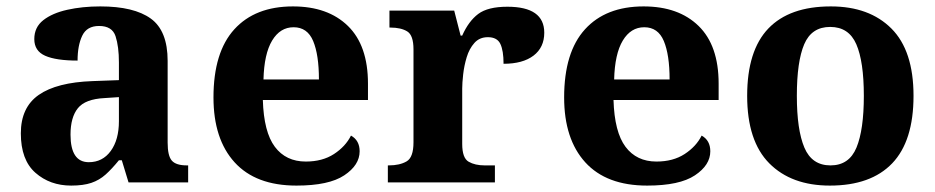

<svg xmlns="http://www.w3.org/2000/svg" viewBox="-20 -569 2917 599"><path d="M202 10Q136 10 90.5 -30Q45 -70 45 -153Q45 -234 101 -273Q157 -312 269 -316L351 -319V-374Q351 -424 340.5 -456Q330 -488 289 -488Q251 -488 236.5 -457.5Q222 -427 222 -380Q155 -380 121 -395Q87 -410 87 -447Q87 -484 115 -506Q143 -528 190 -538.5Q237 -549 293 -549Q398 -549 450.5 -511Q503 -473 503 -379V-124Q503 -83 516 -68Q529 -53 563 -53H567V0H381L360 -69H351Q329 -42 309.5 -24.5Q290 -7 265 1.5Q240 10 202 10ZM257 -63Q300 -63 325.5 -98Q351 -133 351 -191V-266L306 -263Q246 -260 223 -231.5Q200 -203 200 -149Q200 -63 257 -63Z M905 10Q778 10 712 -62.5Q646 -135 646 -265Q646 -406 711 -477.5Q776 -549 894 -549Q1003 -549 1065.5 -488Q1128 -427 1128 -308V-257H800Q803 -157 837.5 -111Q872 -65 934 -65Q986 -65 1022 -88.5Q1058 -112 1075 -146Q1102 -131 1102 -97Q1102 -54 1054 -22Q1006 10 905 10ZM975 -321Q975 -398 957 -441Q939 -484 896 -484Q854 -484 829 -442.5Q804 -401 802 -321Z M1190 0V-53H1193Q1227 -53 1248.5 -65.5Q1270 -78 1270 -125V-415Q1270 -459 1250.5 -471Q1231 -483 1198 -483H1195V-536H1397L1417 -458H1422Q1442 -503 1472 -525.5Q1502 -548 1563 -548Q1678 -548 1678 -467Q1678 -421 1644.5 -395.5Q1611 -370 1551 -370Q1551 -411 1541 -432Q1531 -453 1502 -453Q1476 -453 1460 -435Q1444 -417 1436 -390.5Q1428 -364 1425 -337Q1422 -310 1422 -293V-120Q1422 -76 1442 -64.5Q1462 -53 1492 -53H1524V0Z M1999 10Q1872 10 1806 -62.5Q1740 -135 1740 -265Q1740 -406 1805 -477.5Q1870 -549 1988 -549Q2097 -549 2159.5 -488Q2222 -427 2222 -308V-257H1894Q1897 -157 1931.5 -111Q1966 -65 2028 -65Q2080 -65 2116 -88.5Q2152 -112 2169 -146Q2196 -131 2196 -97Q2196 -54 2148 -22Q2100 10 1999 10ZM2069 -321Q2069 -398 2051 -441Q2033 -484 1990 -484Q1948 -484 1923 -442.5Q1898 -401 1896 -321Z M2569 10Q2449 10 2380 -59.5Q2311 -129 2311 -270Q2311 -411 2377 -480Q2443 -549 2572 -549Q2692 -549 2761 -480Q2830 -411 2830 -270Q2830 -129 2763.5 -59.5Q2697 10 2569 10ZM2571 -53Q2629 -53 2652 -108.5Q2675 -164 2675 -270Q2675 -377 2651.5 -431Q2628 -485 2570 -485Q2512 -485 2489 -431Q2466 -377 2466 -270Q2466 -164 2489.5 -108.5Q2513 -53 2571 -53Z"/></svg>

Font: Noto Serif Oriya
Style: Bold
Weight: 700
Designer: David Williams
Foundry: Google LLC, David Williams
Version: Version 1.051; ttfautohint (v1.8.4.7-5d5b)